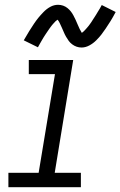

<svg xmlns="http://www.w3.org/2000/svg" viewBox="-20 -780 502 800"><path d="M15 0H317V-60H208L285 -530H100V-471H209L141 -60H15ZM320 -582Q336 -582 352 -590.5Q368 -599 381 -612Q394 -625 402 -635.5Q410 -646 420 -660.5Q430 -675 440.5 -692Q451 -709 462 -730L404 -759Q400 -751 396 -744.5Q392 -738 388 -731.5Q384 -725 380.5 -719Q377 -713 373.5 -708Q370 -703 367 -698Q364 -693 361 -688.5Q358 -684 355 -680Q352 -676 349.5 -672.5Q347 -669 344.5 -666.5Q342 -664 337.5 -658.5Q333 -653 329.5 -650Q326 -647 321 -643Q316 -651 312 -659Q308 -667 303.5 -678Q299 -689 295 -697.5Q291 -706 286 -715.5Q281 -725 275 -732.5Q269 -740 261 -746.5Q253 -753 243 -756.5Q233 -760 222 -760Q205 -760 189.5 -751.5Q174 -743 161 -729.5Q148 -716 139.5 -705.5Q131 -695 121.5 -681Q112 -667 101.5 -650Q91 -633 79 -612L138 -583Q142 -591 146 -597.5Q150 -604 153.5 -610.5Q157 -617 160.5 -622.5Q164 -628 167.5 -633.5Q171 -639 174.5 -644Q178 -649 181 -653.5Q184 -658 186.5 -661.5Q189 -665 192 -669Q195 -673 197 -675.5Q199 -678 204 -683.5Q209 -689 212 -692Q215 -695 220 -698Q225 -692 229 -683.5Q233 -675 238 -664Q243 -653 246.5 -644.5Q250 -636 255.5 -626.5Q261 -617 266.5 -609.5Q272 -602 280.5 -595.5Q289 -589 299 -585.5Q309 -582 320 -582Z"/></svg>

Font: Iosevka Sparkle Light Oblique
Style: Regular
Weight: 300
Italic angle: -9°
Designer: Belleve Invis
Foundry: Belleve Invis
Version: Version 4.5.0; ttfautohint (v1.8.3)